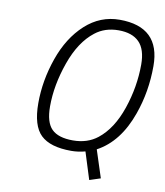

<svg xmlns="http://www.w3.org/2000/svg" viewBox="-92 -780 856 998"><g transform="rotate(10 336.5 -281.0)"><path d="M328 10C352 10 376.7 6.7 402 0L447 143L505 124L458 -21C535.3 -62.3 592.7 -136 630 -242C658.7 -322.7 673 -408 673 -498C673 -636 601.7 -705 459 -705C391 -705 330.8 -681.2 278.5 -633.5C226.2 -585.8 186.2 -522.3 158.5 -443C130.8 -363.7 117 -284.3 117 -205C117 -125.7 133.7 -70 167 -38C200.3 -6 254 10 328 10ZM215 -80C191.7 -103.3 180 -143 180 -199C180 -273.7 194.2 -351.2 222.5 -431.5C250.8 -511.8 290 -571.3 340 -610C374 -636.7 415 -650 463 -650C511 -650 547.3 -637.5 572 -612.5C596.7 -587.5 609 -548.3 609 -495C609 -416.3 595.8 -338.3 569.5 -261C543.2 -183.7 505.7 -125.7 457 -87C421.7 -59 378.3 -45 327 -45C275.7 -45 238.3 -56.7 215 -80Z"/></g></svg>

Font: Titillium Web
Style: Light Italic
Weight: 300
Italic angle: -13°
Version: Version 1.001;PS 57.000;hotconv 1.0.70;makeotf.lib2.5.55311